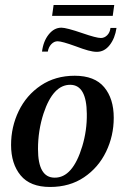

<svg xmlns="http://www.w3.org/2000/svg" viewBox="-20 -733 496 763"><path d="M24 -157Q24 -229 54.5 -292Q85 -355 142.5 -393.5Q200 -432 277 -432Q356 -432 394 -386.5Q432 -341 432 -265Q432 -193 401.5 -130Q371 -67 314 -28.5Q257 10 179 10Q100 10 62 -36Q24 -82 24 -157ZM307 -152Q326 -215 325 -281Q324 -395 260 -396Q191 -397 153 -282Q131 -214 131 -141Q131 -27 197 -27Q269 -26 307 -152ZM281 -549Q226 -569 209 -569Q195 -569 184 -557.5Q173 -546 170 -528H147Q152 -569 173.5 -596Q195 -623 224 -623Q244 -623 308 -601Q363 -582 381 -582Q395 -582 406 -593Q417 -604 419 -622H443Q437 -581 416 -554Q395 -527 365 -527Q350 -527 330 -532.5Q310 -538 281 -549ZM434 -713 428 -670H187L193 -713Z"/></svg>

Font: Unna Medium
Style: Italic
Weight: 500
Italic angle: -8.05°
Designer: Jorge de Buen Unna
Foundry: Omnibus-Type
Version: Version 2.008